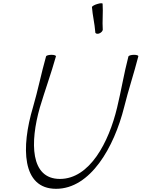

<svg xmlns="http://www.w3.org/2000/svg" viewBox="-20 -1154 888 1205"><path d="M557 -1110C561 -1057 574 -1007 578 -953C577 -944 587 -940 600 -943C613 -947 624 -958 625 -967C621 -1020 628 -1076 624 -1130C624 -1135 610 -1135 591 -1129C573 -1124 558 -1115 557 -1110ZM269 -800C239 -694 218 -587 187 -481C112 -230 116 31 332 31C548 31 696 -230 759 -481C785 -587 821 -694 848 -800C850 -806 838 -810 821 -810C803 -810 788 -805 786 -800C758 -693 741 -586 715 -479C663 -261 543 -31 356 -31C169 -31 168 -261 230 -479C262 -586 301 -693 331 -800C333 -805 321 -810 304 -810C286 -810 271 -806 269 -800Z"/></svg>

Font: Nupuram ExtraLight Oblique
Style: Regular
Weight: 200
Designer: Santhosh Thottingal (santhosh.thottingal@gmail.com)
Foundry: SMC
Version: Version 1.000